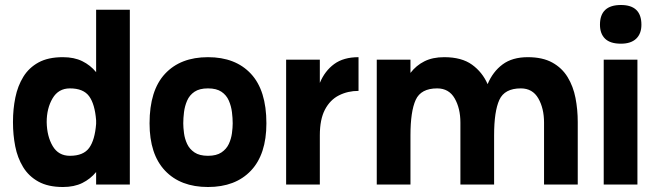

<svg xmlns="http://www.w3.org/2000/svg" viewBox="-20 -739 2625 769"><path d="M232 -510Q277 -510 309.5 -494Q342 -478 365 -450V-700H500V0H365V-50Q342 -22 309.5 -6Q277 10 232 10Q173 10 134 -11.5Q95 -33 72.5 -70Q50 -107 41 -153Q32 -199 32 -248V-250V-252Q32 -302 41.5 -348.5Q51 -395 73.5 -431.5Q96 -468 134.5 -489Q173 -510 232 -510ZM260 -385Q214 -385 190.5 -345Q167 -305 167 -250Q168 -193 191 -154Q214 -115 260 -115Q314 -115 337 -146.5Q360 -178 365 -243V-257Q360 -322 337 -353.5Q314 -385 260 -385Z M579 -245Q579 -377 641 -443.5Q703 -510 813 -510Q923 -510 985 -443.5Q1047 -377 1047 -245Q1047 -121 985 -55.5Q923 10 813 10Q703 10 641 -55.5Q579 -121 579 -245ZM813 -115Q847 -115 867 -128.5Q887 -142 896.5 -162.5Q906 -183 909 -205.5Q912 -228 912 -245Q912 -266 909 -290Q906 -314 896.5 -336Q887 -358 867 -371.5Q847 -385 813 -385Q779 -385 759 -371.5Q739 -358 729.5 -336Q720 -314 717 -290Q714 -266 714 -245Q714 -228 717 -205.5Q720 -183 729.5 -162.5Q739 -142 759 -128.5Q779 -115 813 -115Z M1126 0V-500H1261V-407Q1281 -455 1318.5 -482.5Q1356 -510 1416 -510V-375Q1373 -375 1337.5 -357Q1302 -339 1281.5 -300Q1261 -261 1261 -197V0Z M1489 0V-500H1624V-447Q1647 -477 1680 -493.5Q1713 -510 1759 -510Q1829 -510 1870.5 -480Q1912 -450 1933 -402Q1954 -452 1993 -481Q2032 -510 2094 -510Q2153 -510 2192 -488.5Q2231 -467 2253.5 -430Q2276 -393 2285 -346.5Q2294 -300 2294 -250V0H2159V-248Q2159 -305 2136 -345Q2113 -385 2066 -385Q2001 -385 1980 -339Q1959 -293 1959 -197V0H1824V-248Q1824 -305 1801 -345Q1778 -385 1731 -385Q1666 -385 1645 -339Q1624 -293 1624 -197V0Z M2383 -640Q2383 -719 2467 -719Q2549 -719 2549 -640Q2549 -604 2528 -584Q2507 -564 2467 -564Q2424 -564 2403.5 -584Q2383 -604 2383 -640ZM2398 -500H2533V0H2398Z"/></svg>

Font: Haskoy ExtraBold
Style: Regular
Weight: 800
Designer: Ertekin Erdin
Foundry: Ertekin Erdin
Version: Version 2.000; ttfautohint (v1.8.4.7-5d5b)